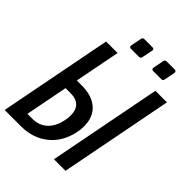

<svg xmlns="http://www.w3.org/2000/svg" viewBox="-289 -1034 1165 1165"><g transform="rotate(45 293.0 -451.5)"><path d="M240.7 -804.2H310.1C318.8 -804.2 323.7 -809.1 325.7 -817.4L339.8 -887.2C340.3 -888.7 340.3 -890.1 340.3 -891.6C340.3 -898.9 335.9 -903.3 327.1 -903.3H256.8C248 -903.3 242.7 -898.9 241.2 -890.1L227.5 -820.3C225.6 -810.5 231 -804.2 240.7 -804.2ZM431.6 -804.2H501.5C510.3 -804.2 515.6 -808.6 517.1 -817.4L530.8 -887.2C532.7 -897 527.3 -903.3 517.6 -903.3H447.8C439 -903.3 433.6 -898.9 432.1 -890.1L418.5 -820.3C416.5 -810.5 421.9 -804.2 431.6 -804.2ZM-38.6 0H104.5C228 0 338.9 -73.2 367.2 -217.8C371.1 -236.8 372.6 -254.9 372.6 -272C372.6 -377.4 301.8 -436 189 -436H144.5L201.7 -729H103ZM384.3 0H483.4L625 -729H525.9ZM75.7 -81.1 128.9 -355H173.3C236.8 -355 268.6 -320.3 268.6 -260.3C268.6 -247.1 267.1 -232.9 264.2 -217.8C245.6 -122.1 187.5 -81.1 120.1 -81.1Z"/></g></svg>

Font: Hack
Style: Oblique
Weight: 400
Italic angle: -12°
Monospace: yes
Designer: Christopher Simpkins
Foundry: Christopher Simpkins
Version: Version 2.010